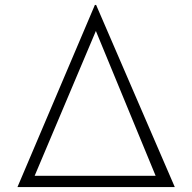

<svg xmlns="http://www.w3.org/2000/svg" viewBox="-20 -761 782 781"><path d="M51 0 366 -741H371L691 0ZM121 -46H613L370 -635Z"/></svg>

Font: Synthetic Light
Style: Regular
Weight: 300
Designer: Santiago Orozco
Foundry: Typemade
Version: Version 2.000; ttfautohint (v1.8.4.7-5d5b)